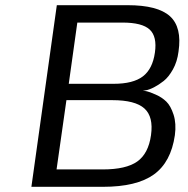

<svg xmlns="http://www.w3.org/2000/svg" viewBox="-20 -720 725 740"><path d="M530 -370H531Q537 -370 546.5 -368Q556 -366 580 -355.5Q604 -345 621 -328.5Q638 -312 649 -278Q660 -244 654 -199Q639 -95 573 -47.5Q507 0 377 0H101L199 -700H472Q588 -700 635 -657.5Q682 -615 668 -521Q663 -482 646.5 -452.5Q630 -423 611 -408Q592 -393 573.5 -383.5Q555 -374 542 -372ZM375 -67H376Q466 -67 509 -97.5Q552 -128 562 -199Q572 -270 536.5 -302Q501 -334 413 -334H236L198 -67ZM279 -633H278L245 -397H418Q493 -397 530.5 -425.5Q568 -454 577 -517Q586 -579 557 -606Q528 -633 452 -633Z"/></svg>

Font: Fivo Sans Modern
Style: Italic
Weight: 400
Designer: Alexander Slobzheninov
Foundry: Alexander Slobzheninov
Version: 1.0